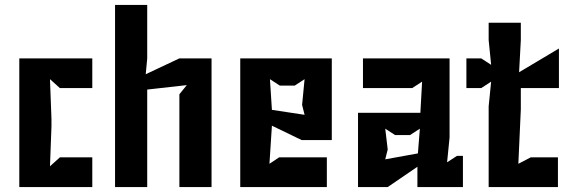

<svg xmlns="http://www.w3.org/2000/svg" viewBox="-20 -756 2303 776"><path d="M58 0H353V-120H222L182 -84L188 -245V-275L182 -436L222 -400H353V-520H58Z M445 0H575V-394L735 -412L705 -375V0H835V-520H705L569 -456L575 -520V-736H445Z M951 0H1301V-120H1108L1069 -94L1079 -248L1199 -190H1321V-520H951ZM1071 -436 1111 -410H1171L1211 -436L1201 -332L1211 -292L1079 -312Z M1427 0H1547L1667 -82V0H1851V-126H1827L1787 -100L1797 -200V-520H1447V-400H1646L1686 -426L1679 -300H1427ZM1537 -112 1547 -152 1537 -236 1577 -210H1637L1677 -236L1669 -136Z M2085 -314V-400H2239V-560L2078 -464L2085 -594V-664H1955V-594L1965 -494L1925 -520H1865V-400H1925L1965 -426L1955 -326V0H2235V-120H2125L2075 -94Z"/></svg>

Font: Pescante Normal
Style: Regular
Weight: 400
Designer: Ariel Martín Pérez
Foundry: Tunera Type Foundry
Version: Version 1.000;FEAKit 1.0